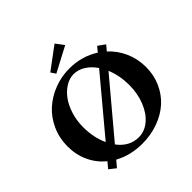

<svg xmlns="http://www.w3.org/2000/svg" viewBox="-216 -1055 1262 1262"><g transform="rotate(-45 415.5 -424.0)"><path d="M334.5 -712.4 312 -746.1 466.3 -860.8 508.8 -804.2ZM176.8 8.8 130.9 -27.3 165 -67.9Q109.4 -113.3 78.9 -178.5Q48.3 -243.7 48.3 -322.3Q48.3 -399.4 78.6 -466.3Q108.9 -533.2 159.7 -578.9Q210.4 -624.5 277.8 -650.4Q345.2 -676.3 418.5 -676.3Q532.7 -676.3 625 -617.7L653.8 -652.3L702.6 -617.2L672.4 -581.1Q724.6 -533.2 753.7 -467.5Q782.7 -401.9 782.7 -325.7Q782.7 -252.9 754.6 -189.7Q726.6 -126.5 677.5 -82Q628.4 -37.6 558.8 -12.2Q489.3 13.2 409.2 13.2Q299.8 13.2 213.4 -34.7ZM210.4 -340.3Q210.4 -241.7 246.1 -165L559.6 -540Q530.8 -582.5 492.7 -606.4Q454.6 -630.4 412.6 -630.4Q374 -630.4 337.2 -607.7Q300.3 -585 272.5 -546.9Q244.6 -508.8 227.5 -454.3Q210.4 -399.9 210.4 -340.3ZM423.3 -33.2Q477.1 -33.2 522.7 -71.3Q568.4 -109.4 594.7 -175.8Q621.1 -242.2 621.1 -321.3Q621.1 -408.7 590.3 -483.4L277.8 -111.3Q336.4 -33.2 423.3 -33.2Z"/></g></svg>

Font: Elstob 6pt SemiBold
Style: Regular
Weight: 600
Designer: Peter S. Baker
Version: Version 1.015